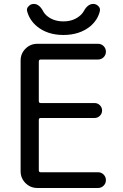

<svg xmlns="http://www.w3.org/2000/svg" viewBox="-20 -978 628 978"><path d="M187.5 -674.8Q177.7 -674.8 177.7 -665V-462.9Q177.7 -453.1 187.5 -453.1H461.9Q477.5 -453.1 488.8 -441.9Q500 -430.7 500 -415Q500 -399.4 488.8 -388.2Q477.5 -377 461.9 -377H187.5Q177.7 -377 177.7 -367.2V-110.4Q177.7 -100.6 187.5 -100.6H479.5Q496.1 -100.6 507.8 -88.9Q519.5 -77.1 519.5 -60.5Q519.5 -43.9 507.8 -32.2Q496.1 -20.5 479.5 -20.5H169.9Q134.8 -20.5 109.9 -45.4Q85 -70.3 85 -105.5V-669.9Q85 -705.1 109.9 -730Q134.8 -754.9 169.9 -754.9H479.5Q496.1 -754.9 507.8 -743.2Q519.5 -731.4 519.5 -714.8Q519.5 -698.2 507.8 -686.5Q496.1 -674.8 479.5 -674.8ZM118.2 -920.9Q117.2 -924.8 117.2 -927.7Q117.2 -938.5 126 -946.3Q135.7 -958 152.3 -958Q179.7 -958 199.2 -921.9Q207 -906.2 223.6 -893.6Q255.9 -869.1 303.2 -869.1Q350.6 -869.1 382.8 -894.5Q398.4 -906.2 407.2 -921.9Q426.8 -958 455.1 -958Q470.7 -958 481.4 -946.3Q489.3 -938.5 489.3 -927.7Q489.3 -923.8 488.3 -919.9Q477.5 -876 439.5 -843.8Q384.8 -799.8 303.2 -799.8Q221.7 -799.8 168 -843.8Q129.9 -876 118.2 -920.9Z"/></svg>

Font: Gen Jyuu GothicX Regular
Style: Regular
Weight: 400
Designer: [Source Han Sans]
Ryoko NISHIZUKA  (kana & ideographs); Paul D. Hunt (Latin, Greek & Cyrillic); Wenlong ZHANG  (bopomofo
Version: Version 1.002.20150607